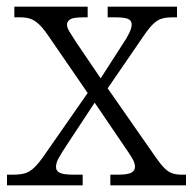

<svg xmlns="http://www.w3.org/2000/svg" viewBox="-20 -556 579 576"><path d="M1 0V-32H19Q42 -32 56 -36.5Q70 -41 83 -53.5Q96 -66 112 -89L243 -277L122 -453Q108 -473 96 -484Q84 -495 71.5 -499.5Q59 -504 41 -504H23V-536H243V-504H231Q200 -504 190.5 -498Q181 -492 181 -482Q181 -473 188.5 -461Q196 -449 208 -430L282 -321L347 -422Q360 -441 367.5 -456.5Q375 -472 375 -482Q375 -495 363.5 -499.5Q352 -504 326 -504H303V-536H511V-504H498Q478 -504 465 -500Q452 -496 439.5 -484Q427 -472 410 -447L303 -291L448 -83Q462 -63 473.5 -51.5Q485 -40 497 -36Q509 -32 525 -32H538V0H311V-32H334Q363 -32 374 -38Q385 -44 385 -56Q385 -66 377.5 -79.5Q370 -93 351 -120L264 -248L177 -116Q166 -99 157 -83.5Q148 -68 148 -55Q148 -43 159.5 -37.5Q171 -32 201 -32H228V0Z"/></svg>

Font: Noto Serif Khmer Light
Style: Regular
Weight: 300
Version: Version 2.003